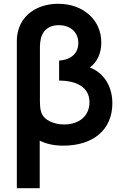

<svg xmlns="http://www.w3.org/2000/svg" viewBox="-20 -755 644 1015"><path d="M190 240V-11.5C224.5 6 266.5 15 314.5 15C472 15 574 -68.5 574 -209C574 -303.5 524.5 -372.5 455 -398C496.5 -429 515.5 -477 515.5 -530.5C515.5 -650 419.5 -735 288 -735C196 -735 106.5 -692.5 78 -599.5C71.5 -577.5 69 -558 69 -540V240ZM319.5 -97C269.5 -97 213.5 -116.5 198 -161C191.5 -180 191 -208.5 191 -221.5V-497.5C191 -513.5 191 -546.5 203.5 -572.5C220.5 -610 258 -622 291 -622C346.5 -622 394 -589 394 -528C394 -473 356 -439.5 292.5 -434.5V-329C388 -328.5 453 -292.5 453 -214C453 -142.5 398.5 -97 319.5 -97Z"/></svg>

Font: Hauora
Style: Bold
Weight: 700
Designer: Wayne Shih
Foundry: WCYS
Version: Version 1.001;hotconv 1.0.109;makeotfexe 2.5.65596